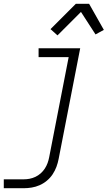

<svg xmlns="http://www.w3.org/2000/svg" viewBox="-20 -785 590 1015"><path d="M0 210V163H105Q121 163 136.5 160Q152 157 167 150Q182 143 195 131.5Q208 120 217 106Q226 92 231.5 77Q237 62 240 46L343 -483H184V-530H404L290 55Q286 76 278.5 96.5Q271 117 258.5 136Q246 155 228 170Q210 185 189.5 194Q169 203 147.5 206.5Q126 210 106 210ZM284 -598 247 -631 381 -765H451L529 -627L485 -603L408 -722Z"/></svg>

Font: Lode Dark
Style: Italic
Weight: 400
Italic angle: -11°
Monospace: yes
Designer: Belleve Invis
Foundry: Belleve Invis
Version: Version 29.2.0; ttfautohint (v1.8.3)